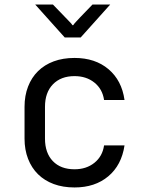

<svg xmlns="http://www.w3.org/2000/svg" viewBox="-20 -815 640 845"><path d="M308 10Q257 10 216.5 -5Q176 -20 147.5 -48Q119 -76 103.5 -116Q88 -156 88 -205V-345Q88 -394 103.5 -434Q119 -474 147.5 -502Q176 -530 216.5 -545Q257 -560 308 -560Q399 -560 457.5 -510.5Q516 -461 528 -375H438Q431 -423 395.5 -451.5Q360 -480 308 -480Q248 -480 213 -444Q178 -408 178 -345V-205Q178 -142 212.5 -106Q247 -70 308 -70Q360 -70 395.5 -98.5Q431 -127 438 -175H528Q515 -88 456.5 -39Q398 10 308 10ZM135 -795H213L269 -737Q278 -728 283.5 -722Q289 -716 293 -712Q297 -707 299 -704H302Q304 -707 308 -712Q312 -716 317.5 -722.5Q323 -729 332 -738L387 -795H465L335 -650H265Z"/></svg>

Font: JetBrainsMono NF
Style: Regular
Weight: 400
Monospace: yes
Designer: Philipp Nurullin, Konstantin Bulenkov
Foundry: JetBrains
Version: Version 1.0.2; ttfautohint (v1.8.3)